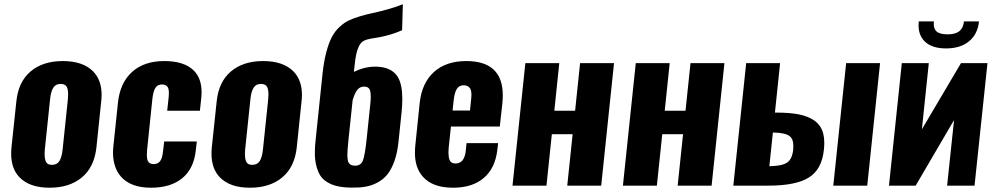

<svg xmlns="http://www.w3.org/2000/svg" viewBox="-20 -876 4694 906"><path d="M213.9 9.8Q120.1 9.8 72.3 -39.1Q32.7 -79.6 32.7 -150.9Q32.7 -165.5 34.2 -181.2L57.1 -397Q66.4 -489.7 124.3 -538.8Q182.1 -587.9 276.4 -587.9Q371.1 -587.9 419.4 -539.1Q459.5 -498.5 459.5 -428.2Q459.5 -413.1 457.5 -397L435.1 -181.2Q425.3 -88.4 366.9 -39.3Q308.6 9.8 213.9 9.8ZM225.1 -98.1Q249 -98.1 260.3 -116Q271.5 -133.8 275.4 -169.9L300.3 -407.7Q301.3 -419.4 301.3 -429.2Q301.8 -449.7 296.9 -461.9Q290 -480 265.6 -480Q242.2 -480 231 -461.4Q219.7 -442.9 216.3 -407.7L191.4 -169.9Q190.4 -158.7 190.4 -148.9Q190.4 -128.9 195.3 -116.2Q202.1 -97.7 225.1 -98.1Z M692.4 9.8Q597.2 9.8 551.3 -42Q513.7 -84.5 513.2 -155.3Q513.2 -170.4 515.1 -187L536.6 -391.6Q546.4 -484.9 603 -536.4Q659.7 -587.9 755.4 -587.9Q848.6 -587.9 893.6 -543.9Q931.2 -507.3 931.2 -440.9Q931.2 -427.7 929.7 -413.6L923.3 -353.5H769L775.9 -417.5Q776.9 -427.7 776.9 -436.5Q776.9 -456.1 771.5 -464.8Q763.7 -477.5 744.1 -477.5Q724.1 -477.5 713.6 -461.9Q703.1 -446.3 698.7 -406.7L674.3 -170.4Q672.9 -156.2 672.9 -145.5Q672.9 -126 677.7 -116.2Q685.5 -101.6 704.6 -101.6Q724.6 -101.6 735.1 -115Q745.6 -128.4 749 -159.7L754.9 -208.5H908.7L903.8 -166Q894.5 -79.6 839.8 -34.9Q785.2 9.8 692.4 9.8Z M1159.2 9.8Q1065.4 9.8 1017.6 -39.1Q978 -79.6 978 -150.9Q978 -165.5 979.5 -181.2L1002.4 -397Q1011.7 -489.7 1069.6 -538.8Q1127.4 -587.9 1221.7 -587.9Q1316.4 -587.9 1364.7 -539.1Q1404.8 -498.5 1404.8 -428.2Q1404.8 -413.1 1402.8 -397L1380.4 -181.2Q1370.6 -88.4 1312.3 -39.3Q1253.9 9.8 1159.2 9.8ZM1170.4 -98.1Q1194.3 -98.1 1205.6 -116Q1216.8 -133.8 1220.7 -169.9L1245.6 -407.7Q1246.6 -419.4 1246.6 -429.2Q1247.1 -449.7 1242.2 -461.9Q1235.4 -480 1210.9 -480Q1187.5 -480 1176.3 -461.4Q1165 -442.9 1161.6 -407.7L1136.7 -169.9Q1135.7 -158.7 1135.7 -148.9Q1135.7 -128.9 1140.6 -116.2Q1147.5 -97.7 1170.4 -98.1Z M1655.8 -94.2Q1682.1 -94.2 1691.9 -117.4Q1701.7 -140.6 1710 -218.8L1727.1 -382.3Q1729.5 -404.3 1729.5 -419.9Q1729.5 -439.5 1726.1 -449.2Q1720.2 -467.8 1697.3 -467.3Q1679.2 -467.3 1667 -453.1Q1654.8 -439 1644 -403.3L1625 -223.1Q1621.6 -189 1620.1 -168.9Q1619.1 -155.8 1619.1 -144Q1619.6 -138.2 1619.6 -132.8Q1620.6 -116.7 1624.8 -109.1Q1628.9 -101.6 1636.2 -97.9Q1643.6 -94.2 1655.8 -94.2ZM1636.7 9.3Q1579.1 8.8 1542.5 -6.8Q1505.9 -22.5 1488.8 -51.8Q1472.2 -81.1 1467.3 -123Q1465.3 -140.1 1465.8 -158.7Q1465.8 -186.5 1469.7 -218.8L1502 -528.8Q1508.3 -586.9 1519.8 -630.1Q1531.2 -673.3 1545.9 -701.2Q1560.5 -729 1582.3 -749Q1604 -769 1626 -779.5Q1647.9 -790 1679.2 -799.3Q1710.4 -808.6 1738.8 -814.5Q1767.1 -820.3 1806.9 -831.3Q1846.7 -842.3 1880.9 -856L1877.4 -733.4Q1841.8 -717.8 1806.9 -708.7Q1772 -699.7 1752 -697.3Q1731.9 -694.8 1713.1 -689.7Q1694.3 -684.6 1684.3 -673.8Q1674.3 -663.1 1666.5 -639.9Q1658.7 -616.7 1654.3 -576.2L1649.9 -536.6Q1699.7 -561.5 1750.5 -561.5Q1827.6 -561.5 1857.4 -512.2Q1878.4 -477.1 1878.4 -408.7Q1878.4 -380.4 1875 -346.7L1860.4 -207Q1855 -154.8 1841.3 -116.2Q1827.6 -77.6 1808.3 -53.5Q1789.1 -29.3 1761.2 -14.6Q1733.9 0 1704.6 4.9Q1677.7 9.8 1643.1 9.3Q1640.1 9.3 1636.7 9.3Z M2115.7 -354.5H2197.8L2203.6 -412.1Q2204.6 -420.9 2204.6 -428.7Q2204.6 -449.2 2197.8 -459.5Q2188.5 -473.6 2167.5 -473.6Q2147.5 -473.6 2136.2 -457.3Q2125 -440.9 2120.6 -401.4ZM2117.7 9.8Q2021.5 9.8 1975.6 -42Q1937.5 -84.5 1938 -155.8Q1938 -170.9 1939.5 -187.5L1960.4 -390.1Q1970.7 -484.9 2027.8 -536.4Q2085 -587.9 2180.2 -587.9Q2352.5 -587.9 2352.5 -426.3Q2352.5 -408.7 2350.6 -389.2L2338.4 -278.8H2107.9L2097.2 -179.2Q2096.2 -167 2096.2 -156.2Q2096.2 -135.7 2100.6 -123Q2107.4 -104.5 2129.4 -104.5Q2170.9 -104.5 2177.7 -163.1L2181.6 -200.7H2330.6L2326.7 -168Q2316.4 -81.5 2262.5 -35.9Q2208.5 9.8 2117.7 9.8Z M2398.4 0 2459 -578.1H2619.1L2595.7 -353.5H2693.8L2717.3 -578.1H2877.4L2816.9 0H2656.7L2682.1 -242.7H2584L2558.6 0Z M2919.4 0 2980 -578.1H3140.1L3116.7 -353.5H3214.8L3238.3 -578.1H3398.4L3337.9 0H3177.7L3203.1 -242.7H3105L3079.6 0Z M3912.1 0 3972.7 -578.1H4132.8L4072.3 0ZM3610.4 -91.8H3613.3Q3669.9 -92.8 3693.8 -108.6Q3717.8 -124.5 3722.7 -168.5Q3723.6 -177.7 3723.6 -185.5Q3724.1 -218.8 3707.5 -232.4Q3687 -249.5 3631.3 -250.5H3627ZM3440.4 0 3501 -578.1H3661.1L3636.7 -344.7H3642.1Q3705.1 -344.7 3747.3 -336.7Q3789.6 -328.6 3819.8 -309.1Q3850.1 -289.1 3861.8 -254.9Q3869.6 -231.4 3869.6 -200.2Q3869.6 -185.5 3867.7 -169.4Q3858.4 -77.6 3797.6 -38.8Q3736.8 0 3605.5 0Z M4342.8 -681.2Q4314.5 -709.5 4314.5 -756.3Q4314.5 -765.1 4315.4 -774.9H4386.7Q4386.2 -769 4386.2 -764.2Q4385.7 -740.7 4398.4 -728.5Q4414.1 -713.9 4451.2 -713.9Q4488.3 -713.9 4506.8 -728.8Q4525.4 -743.7 4528.8 -774.9H4599.6Q4593.8 -715.3 4553 -681.4Q4512.2 -647.5 4444.3 -647.5Q4376.5 -647.5 4342.8 -681.2ZM4174.8 0 4235.4 -578.1H4362.8L4330.1 -265.6L4514.6 -578.1H4639.6L4578.6 0H4449.2L4481.9 -309.6L4300.8 0Z"/></svg>

Font: Oswald
Style: Bold
Weight: 700
Designer: Vernon Adams
Foundry: Vernon Adams
Version: 3.0; ttfautohint (v0.94.23-7a4d-dirty) -l 8 -r 50 -G 200 -x 